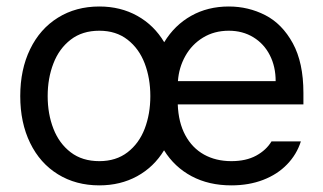

<svg xmlns="http://www.w3.org/2000/svg" viewBox="-20 -557 989 588"><path d="M42 -262.7Q42 -344.2 72.3 -406.5Q102.5 -468.8 157.5 -502.9Q212.4 -537.1 284.2 -537.1Q349.1 -537.1 400.4 -508.5Q451.7 -480 482.9 -427.7Q514.6 -480 565.4 -508.5Q616.2 -537.1 680.7 -537.1Q740.7 -537.1 792.5 -510.5Q844.2 -483.9 876.7 -424.6Q909.2 -365.2 909.2 -272.5V-237.3H524.4Q526.4 -182.1 547.4 -143.1Q568.4 -104 604.7 -83.7Q641.1 -63.5 688.5 -63.5Q733.4 -63.5 764.4 -80.3Q795.4 -97.2 811.5 -124H901.4Q888.7 -84 859.1 -53.5Q829.6 -22.9 785.9 -6.1Q742.2 10.7 688.5 10.7Q619.6 10.7 566.9 -17.3Q514.2 -45.4 482.4 -96.7Q451.2 -45.4 399.9 -17.3Q348.6 10.7 284.2 10.7Q212.4 10.7 157.5 -23.2Q102.5 -57.1 72.3 -119.1Q42 -181.2 42 -262.7ZM440.4 -262.7Q440.4 -317.4 423.1 -362.8Q405.8 -408.2 370.6 -435.5Q335.4 -462.9 284.2 -462.9Q231.9 -462.9 196.5 -435.5Q161.1 -408.2 143.6 -362.8Q126 -317.4 126 -262.7Q126 -208 143.6 -162.8Q161.1 -117.7 196.5 -90.6Q231.9 -63.5 284.2 -63.5Q335.4 -63.5 370.6 -90.6Q405.8 -117.7 423.1 -162.8Q440.4 -208 440.4 -262.7ZM824.2 -308.6Q824.2 -353 806.4 -387.9Q788.6 -422.9 755.9 -442.9Q723.1 -462.9 680.7 -462.9Q636.2 -462.9 601.8 -441.9Q567.4 -420.9 547.6 -385.5Q527.8 -350.1 524.9 -308.6Z"/></svg>

Font: Pretendard JP
Style: Regular
Weight: 400
Designer: Base glyphs from Inter by Rasmus Andersson; Hangeul glyphs from Noto Sans CJK(Source Han Sans) by Jang Soo-young and Kan
Foundry: Kil Hyung-jin
Version: Version 1.309